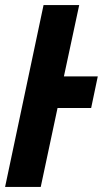

<svg xmlns="http://www.w3.org/2000/svg" viewBox="-24 -734 404 754"><path d="M136 0 202 -310H334L360 -434H227L287 -714H147L-4 0Z"/></svg>

Font: Noto Sans UI Condensed ExtraBold
Style: Italic
Weight: 800
Width: 3
Designer: Monotype Design Team
Foundry: Monotype Imaging Inc.
Version: 1.001